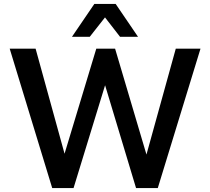

<svg xmlns="http://www.w3.org/2000/svg" viewBox="-20 -951 1062 971"><path d="M244 0 29 -705H160L316 -139H296L467 -705H562L730 -138H712L869 -705H994L778 0H668L506 -538H517L352 0ZM344 -765 457 -931H565L678 -765H587L511 -863L434 -765Z"/></svg>

Font: Nunito Sans 10pt SemiCondensed
Style: Bold
Weight: 700
Width: 4
Designer: Vernon Adams
Foundry: Vernon Adams
Version: Version 3.101;gftools[0.9.27]